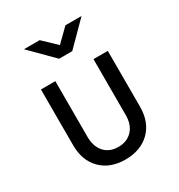

<svg xmlns="http://www.w3.org/2000/svg" viewBox="-186 -909 971 1043"><g transform="rotate(-30 299.5 -387.5)"><path d="M258.3 -645 118.7 -785.2H217.3L299.3 -707L378.9 -785.2H480L340.8 -645ZM298.3 9.8Q203.1 9.8 146.5 -46.4Q89.4 -103 89.4 -200.2V-549.8H179.7V-200.2Q179.7 -140.1 211.4 -104.5Q243.7 -68.8 298.3 -68.8Q354 -68.8 386.7 -104.5Q419.4 -140.1 418.9 -200.2V-549.8H508.8V-200.2Q508.8 -103 451.2 -46.4Q393.1 9.8 298.3 9.8Z"/></g></svg>

Font: UDEV Gothic 35
Style: Regular
Weight: 400
Version: v2.1.0; ttfautohint (v1.8.4.7-5d5b-dirty) -l 6 -r 45 -G 200 